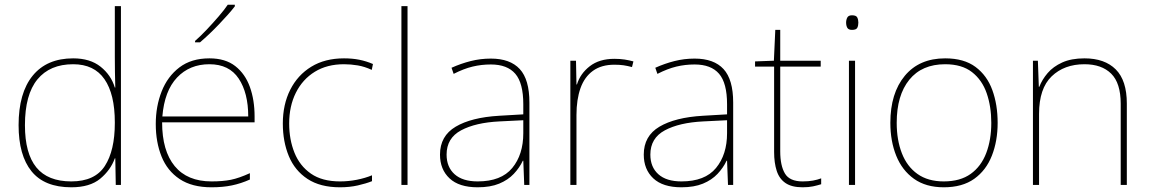

<svg xmlns="http://www.w3.org/2000/svg" viewBox="-20 -786 4893 816"><path d="M283 10Q169 10 114 -58Q59 -126 59 -254Q59 -391 119 -464.5Q179 -538 291 -538Q363 -538 407.5 -502.5Q452 -467 468 -414H470Q469 -448 468.5 -480Q468 -512 468 -543V-760H494V0H472L470 -113H468Q450 -63 406 -26.5Q362 10 283 10ZM283 -15Q383 -15 425.5 -80.5Q468 -146 468 -263V-266Q468 -386 424 -449.5Q380 -513 291 -513Q192 -513 139 -448.5Q86 -384 86 -254Q86 -134 134.5 -74.5Q183 -15 283 -15Z M879 10Q796 10 743.5 -25Q691 -60 666.5 -121Q642 -182 642 -259Q642 -334 667 -397.5Q692 -461 742.5 -499.5Q793 -538 870 -538Q938 -538 980 -505Q1022 -472 1042 -416.5Q1062 -361 1062 -291V-266H669Q669 -145 722.5 -80Q776 -15 879 -15Q927 -15 961.5 -22Q996 -29 1042 -50V-23Q1004 -6 965.5 2Q927 10 879 10ZM670 -291H1035Q1035 -391 994.5 -452Q954 -513 870 -513Q786 -513 732.5 -456.5Q679 -400 670 -291ZM978 -759Q965 -742 947.5 -722.5Q930 -703 910.5 -682.5Q891 -662 870.5 -642.5Q850 -623 830 -606H809V-612Q832 -632 858.5 -660Q885 -688 909.5 -716.5Q934 -745 948 -766H978Z M1425 10Q1341 10 1287 -25.5Q1233 -61 1207.5 -122.5Q1182 -184 1182 -261Q1182 -342 1213.5 -404.5Q1245 -467 1303 -502.5Q1361 -538 1442 -538Q1478 -538 1507.5 -532Q1537 -526 1565 -514L1560 -489Q1530 -503 1500.5 -508Q1471 -513 1442 -513Q1370 -513 1318 -481Q1266 -449 1237.5 -392Q1209 -335 1209 -261Q1209 -193 1231.5 -137Q1254 -81 1301.5 -48Q1349 -15 1425 -15Q1461 -15 1496.5 -22Q1532 -29 1561 -41V-16Q1536 -6 1501 2Q1466 10 1425 10Z M1686 0V-760H1712V0Z M2010 10Q1931 10 1890.5 -28Q1850 -66 1850 -129Q1850 -208 1916.5 -247.5Q1983 -287 2101 -294L2204 -300V-343Q2204 -433 2170 -472.5Q2136 -512 2066 -512Q2026 -512 1988.5 -503Q1951 -494 1908 -472L1899 -498Q1939 -516 1980.5 -526.5Q2022 -537 2066 -537Q2148 -537 2189 -492.5Q2230 -448 2230 -350V0H2208L2204 -103H2202Q2188 -73 2163.5 -47Q2139 -21 2101.5 -5.5Q2064 10 2010 10ZM2010 -15Q2110 -15 2157 -72Q2204 -129 2204 -220V-275L2103 -270Q2001 -265 1939.5 -232Q1878 -199 1878 -129Q1878 -76 1912 -45.5Q1946 -15 2010 -15Z M2404 0V-528H2428L2430 -427H2432Q2446 -473 2486.5 -504.5Q2527 -536 2591 -536Q2615 -536 2634.5 -533Q2654 -530 2672 -525L2666 -501Q2647 -506 2630.5 -508.5Q2614 -511 2591 -511Q2536 -511 2500 -485Q2464 -459 2447 -411Q2430 -363 2430 -297V0Z M2876 10Q2797 10 2756.5 -28Q2716 -66 2716 -129Q2716 -208 2782.5 -247.5Q2849 -287 2967 -294L3070 -300V-343Q3070 -433 3036 -472.5Q3002 -512 2932 -512Q2892 -512 2854.5 -503Q2817 -494 2774 -472L2765 -498Q2805 -516 2846.5 -526.5Q2888 -537 2932 -537Q3014 -537 3055 -492.5Q3096 -448 3096 -350V0H3074L3070 -103H3068Q3054 -73 3029.5 -47Q3005 -21 2967.5 -5.5Q2930 10 2876 10ZM2876 -15Q2976 -15 3023 -72Q3070 -129 3070 -220V-275L2969 -270Q2867 -265 2805.5 -232Q2744 -199 2744 -129Q2744 -76 2778 -45.5Q2812 -15 2876 -15Z M3391 10Q3345 10 3318.5 -8Q3292 -26 3281 -60Q3270 -94 3270 -140V-503H3189V-525L3269 -528L3275 -659H3296V-528H3468V-503H3296V-143Q3296 -82 3316 -48.5Q3336 -15 3391 -15Q3416 -15 3435 -18.5Q3454 -22 3470 -28V-3Q3454 2 3435.5 6Q3417 10 3391 10Z M3588 0V-528H3614V0ZM3601 -659Q3586 -659 3581 -668Q3576 -677 3576 -690Q3576 -702 3581 -711.5Q3586 -721 3601 -721Q3619 -721 3623.5 -711.5Q3628 -702 3628 -690Q3628 -677 3623.5 -668Q3619 -659 3601 -659Z M3991 10Q3915 10 3864.5 -26Q3814 -62 3789 -124Q3764 -186 3764 -264Q3764 -390 3825.5 -464Q3887 -538 3997 -538Q4077 -538 4126 -501.5Q4175 -465 4197.5 -403Q4220 -341 4220 -264Q4220 -187 4195.5 -124.5Q4171 -62 4120.5 -26Q4070 10 3991 10ZM3991 -15Q4061 -15 4105.5 -47Q4150 -79 4171.5 -135.5Q4193 -192 4193 -264Q4193 -333 4173.5 -389.5Q4154 -446 4111 -479.5Q4068 -513 3997 -513Q3898 -513 3844.5 -447Q3791 -381 3791 -264Q3791 -191 3813 -134.5Q3835 -78 3879.5 -46.5Q3924 -15 3991 -15Z M4370 0V-528H4391L4395 -417H4397Q4409 -448 4432.5 -475.5Q4456 -503 4494.5 -520.5Q4533 -538 4589 -538Q4675 -538 4722 -491Q4769 -444 4769 -346V0H4743V-345Q4743 -433 4702.5 -473Q4662 -513 4589 -513Q4503 -513 4449.5 -461.5Q4396 -410 4396 -302V0Z"/></svg>

Font: Noto Sans Symbols Thin
Style: Regular
Weight: 250
Version: Version 2.002